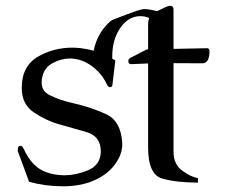

<svg xmlns="http://www.w3.org/2000/svg" viewBox="-20 -632 783 664"><path d="M243.2 -466.8Q271.5 -465.3 304.2 -456.5Q314.9 -515.1 359.4 -556.6Q365.7 -562.5 378.9 -567.1Q392.1 -571.8 418 -582Q433.1 -587.9 451.7 -594.2Q470.2 -600.6 481 -600.6Q500 -599.6 522.9 -593.3Q527.8 -595.7 534.2 -598.6Q540.5 -601.6 547.9 -605.5Q561 -611.8 568.8 -611.8Q580.1 -611.8 580.1 -599.1V-462.9L696.8 -465.3H697.3Q704.6 -465.3 704.6 -452.1Q704.6 -445.8 702.6 -436Q697.8 -413.1 680.2 -413.1L580.1 -413.6V-107.4Q580.1 -63 611.3 -41Q642.6 -19 664.6 -16.1V-0.5Q591.3 -0.5 541.7 -14.2Q492.2 -27.8 492.2 -122.1V-412.6Q473.6 -412.1 436.5 -410.2H433.6Q424.3 -410.2 423.8 -419.9V-420.9Q423.8 -428.7 433.1 -433.1Q442.9 -437.5 473.6 -454.1Q485.4 -460 487.8 -460.9Q489.7 -461.4 492.2 -461.4V-544.9Q492.2 -561 496.1 -569.8Q480 -576.2 465.8 -576.2Q422.9 -576.2 394.5 -533.2Q368.2 -493.2 368.2 -437V-429.2Q372.1 -427.2 378.9 -423.3L368.7 -337.9Q367.7 -330.6 360.8 -330.6H359.4Q353.5 -331.1 348.6 -342.3Q331.1 -378.9 297.4 -403.6Q263.7 -428.2 224.6 -429.7H222.7Q192.4 -429.7 163.6 -414.6Q133.3 -398.9 126.5 -366.7Q124 -356 124 -347.2Q124 -316.4 151.4 -303.2Q186 -285.6 231.9 -275.4Q294.9 -261.2 346.7 -237.3Q398.4 -213.4 402.8 -137.2V-132.3Q402.8 -96.2 375 -60.1Q344.7 -21 287.6 -1Q252 10.7 208.5 12.2H195.3Q135.7 12.2 80.6 -3.4L41 -110.8L42.5 -120.6Q43 -127.9 51.3 -127.9H52.2Q57.1 -127 62.5 -116.2Q85 -67.9 117.4 -47.6Q149.9 -27.3 199.7 -25.9H205.6Q240.2 -25.9 281.7 -42Q326.7 -59.6 328.6 -105.5V-108.4Q328.6 -161.1 278.8 -175.3Q227.1 -189.9 188 -201.2Q139.6 -214.4 97.2 -243.2Q55.2 -271.5 55.2 -327.1V-329.6Q55.7 -405.3 113.8 -437.5Q167 -467.3 231.4 -467.3Q237.3 -467.3 243.2 -466.8Z"/></svg>

Font: Caudex
Style: Regular
Weight: 400
Version: Version 1.01